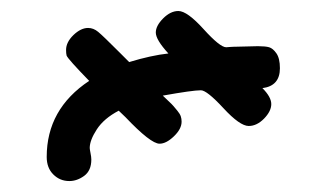

<svg xmlns="http://www.w3.org/2000/svg" viewBox="-20 -229 565 349"><path d="M64.9 56.2Q64.9 -30.8 142.1 -82Q104 -121.1 101.1 -127.9Q100.1 -131.8 100.1 -138.2Q100.1 -152.3 113.5 -165.3Q127 -178.2 140.1 -178.2Q149.9 -178.2 158.4 -171.1Q167 -164.1 198.2 -132.8Q209.5 -121.6 214.8 -116.2Q254.9 -128.4 286.1 -131.8Q263.2 -156.7 263.2 -169.9Q263.2 -182.1 276.6 -195.6Q290 -209 304.2 -209Q320.3 -209 350.1 -176Q379.9 -143.1 391.1 -143.1Q393.1 -143.1 397.5 -143.6Q401.9 -144 404.8 -144H405.8Q412.6 -144 426.3 -144.5Q439.9 -145 446.8 -145H450.2Q462.4 -145 469.2 -143.1Q476.1 -141.1 482.4 -132.1Q488.8 -123 488.8 -105Q488.8 -72.8 457 -68.8Q473.1 -52.7 473.1 -39.8Q473.1 -26.9 460 -13.4Q446.8 0 432.1 0Q416 0 386 -32.5Q356 -64.9 345.2 -64.9Q330.1 -64.9 275.9 -55.2Q277.8 -53.2 285.4 -46.1Q293 -39.1 295.4 -36.1Q297.9 -33.2 302.5 -27.6Q307.1 -22 308.6 -17.6Q310.1 -13.2 310.1 -7.8Q310.1 5.4 296.1 18.8Q282.2 32.2 270 32.2Q253.9 32.2 208 -16.1Q200.2 -23.9 195.8 -27.8Q168.9 -13.7 156 6.1Q143.1 25.9 143.1 40Q143.1 42 144.5 49.1Q146 56.2 146 61Q146 81.1 133.1 90.6Q120.1 100.1 106 100.1Q88.9 100.1 76.9 88.1Q64.9 76.2 64.9 56.2Z"/></svg>

Font: CMU Typewriter Text
Style: Bold
Weight: 700
Version: Version 0.7.0